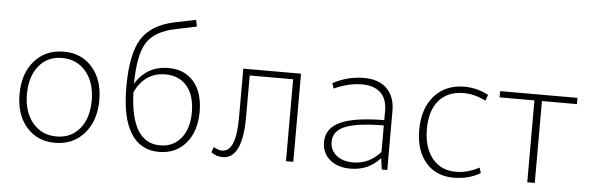

<svg xmlns="http://www.w3.org/2000/svg" viewBox="-48 -879 3200 1044"><g transform="rotate(5 1552.5 -356.5)"><path d="M278 10Q181 10 122 -57.5Q63 -125 63 -237Q63 -350 123.5 -419Q184 -488 284 -488Q380 -488 439 -420.5Q498 -353 498 -242Q498 -129 437 -59.5Q376 10 278 10ZM283 -25Q362 -25 409.5 -82.5Q457 -140 457 -237Q457 -334 407.5 -393.5Q358 -453 277 -453Q197 -453 150 -394.5Q103 -336 103 -241Q103 -144 152.5 -84.5Q202 -25 283 -25Z M845 10Q744 10 691 -74.5Q638 -159 638 -326Q638 -505 689.5 -588.5Q741 -672 868 -699L984 -723L992 -687L877 -663Q764 -640 721.5 -572.5Q679 -505 678 -347Q739 -449 859 -449Q946 -449 996.5 -390Q1047 -331 1047 -226Q1047 -120 992 -55Q937 10 845 10ZM844 -413Q733 -413 679 -302Q688 -26 848 -26Q920 -26 962.5 -78.5Q1005 -131 1005 -220Q1005 -312 962 -362.5Q919 -413 844 -413Z M1192 8Q1156 8 1130 -13L1140 -42Q1167 -27 1186 -27Q1263 -27 1263 -212V-481H1578V0H1538V-447H1301V-220Q1301 8 1192 8Z M1890 10Q1820 10 1777.5 -26Q1735 -62 1735 -122Q1735 -197 1811.5 -232.5Q1888 -268 2051 -269V-320Q2051 -385 2015.5 -418.5Q1980 -452 1913 -452Q1841 -452 1762 -416L1752 -445Q1835 -488 1922 -488Q2002 -488 2046.5 -444.5Q2091 -401 2091 -322V0H2061L2052 -62Q1989 10 1890 10ZM1776 -127Q1776 -81 1810.5 -53Q1845 -25 1902 -25Q1989 -25 2051 -95V-240Q1906 -239 1841 -212.5Q1776 -186 1776 -127Z M2454 10Q2357 10 2301 -55.5Q2245 -121 2245 -233Q2245 -350 2306 -419Q2367 -488 2470 -488Q2538 -488 2601 -455L2590 -422Q2530 -453 2468 -453Q2382 -453 2334 -397.5Q2286 -342 2286 -242Q2286 -141 2333.5 -82Q2381 -23 2463 -23Q2526 -23 2590 -57L2599 -28Q2536 10 2454 10Z M2855 0V-447H2665V-481H3087V-447H2896V0Z"/></g></svg>

Font: Cantarell Light
Style: Regular
Weight: 300
Designer: Dave Crossland, Nikolaus Waxweiler, Florian Fecher, Jacques Le Bailly, Eben Sorkin, Alexei Vanyashin, Alexios Zavras, Em
Version: Version 0.303